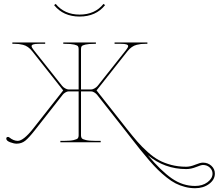

<svg xmlns="http://www.w3.org/2000/svg" viewBox="-20 -741 1139 1000"><path d="M394.5 -665Q474.6 -665 519 -720.7L527.3 -714.4Q480 -654.8 394.5 -654.8Q309.6 -654.8 261.7 -714.4L270 -720.7Q315.9 -665 394.5 -665ZM750 67.4Q818.4 148.9 874.8 188.2Q931.2 227.5 996.1 227.5Q1034.7 227.5 1060.8 208Q1086.9 188.5 1086.9 163.1Q1086.9 145 1072.5 131.6Q1058.1 118.2 1037.1 118.2Q1027.8 118.2 1001.5 128.9Q975.1 139.6 949.7 139.6Q837.4 139.6 750 67.4ZM44.4 -520H215.3V-512.7H180.7Q144.5 -512.7 144.5 -501Q144.5 -494.1 155.8 -480L303.7 -293.5Q309.1 -286.6 319.3 -280.8Q329.6 -274.9 337.4 -274.9H389.6V-485.8Q389.6 -495.1 386.2 -500Q382.8 -504.9 366.7 -508.8Q350.6 -512.7 319.3 -512.7H309.6V-520H479.5V-512.7H472.2Q440.9 -512.7 424.8 -508.8Q408.7 -504.9 405.3 -500Q401.9 -495.1 401.9 -485.8V-274.9H454.6Q462.4 -274.9 472.7 -280.8Q482.9 -286.6 488.3 -293.5L636.2 -480Q647.5 -494.1 647.5 -501Q647.5 -512.7 611.3 -512.7H576.7V-520H747.6V-512.7H734.9Q722.7 -512.7 714.1 -511.7Q705.6 -510.7 692.1 -507.6Q678.7 -504.4 666.5 -495.8Q654.3 -487.3 644 -474.1L482.9 -270L639.6 -71.3Q672.4 -29.8 695.6 -3.2Q718.8 23.4 749.3 50.8Q779.8 78.1 807.9 93.3Q835.9 108.4 872.1 117.9Q908.2 127.4 949.7 127.4Q971.2 127.4 997.1 116.7Q1022.9 106 1037.1 106Q1063 106 1081.1 122.6Q1099.1 139.2 1099.1 163.1Q1099.1 194.8 1069.1 217Q1039.1 239.3 996.1 239.3Q969.2 239.3 943.1 232.4Q917 225.6 894.5 214.1Q872.1 202.6 847.7 183.1Q823.2 163.6 802.5 143.3Q781.7 123 756.1 93.3Q730.5 63.5 709.2 36.9Q688 10.3 658.7 -27.3Q639.2 -52.7 628.9 -65.4L485.8 -247.1Q481 -253.4 471.7 -259.3Q462.4 -265.1 454.6 -265.1H401.9V-35.2Q401.9 -26.4 406 -21Q410.2 -15.6 427.5 -11.5Q444.8 -7.3 477.1 -7.3H504.4V0H294.4V-7.3H314.5Q346.7 -7.3 364 -11.5Q381.3 -15.6 385.5 -21Q389.6 -26.4 389.6 -35.2V-265.1H337.4Q329.6 -265.1 320.1 -259.3Q310.5 -253.4 306.2 -247.1L163.6 -65.4Q130.9 -23.4 111.6 -8.1Q92.3 7.3 66.4 7.3Q52.7 7.3 32.7 -0.2Q12.7 -7.8 12.7 -19Q12.7 -27.8 22 -27.8Q24.9 -27.8 28.3 -25.4Q50.8 -7.3 72.3 -7.3Q102.1 -7.3 152.8 -71.3L309.1 -270L147.9 -474.1Q137.7 -487.3 125.5 -495.8Q113.3 -504.4 99.9 -507.6Q86.4 -510.7 77.9 -511.7Q69.3 -512.7 57.1 -512.7H44.4Z"/></svg>

Font: ZnikomitNo24
Style: Thin
Weight: 300
Designer: gluk
Foundry: gluk
Version: Version 0.55